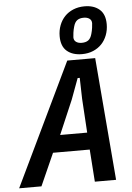

<svg xmlns="http://www.w3.org/2000/svg" viewBox="-101 -1043 746 1089"><g transform="rotate(-5 272.0 -498.0)"><path d="M394 0 381 -184H172L90 0H-37L298 -698H457L515 0ZM363 -475 360 -594H348L304 -475L221 -281H375ZM385 -727Q331 -727 299 -754.5Q267 -782 267 -839Q267 -872 278 -901Q289 -930 309 -951Q329 -972 358 -984Q387 -996 422 -996Q475 -996 507 -968.5Q539 -941 539 -884Q539 -851 528 -822Q517 -793 497 -772Q477 -751 448.5 -739Q420 -727 385 -727ZM389 -791Q412 -791 426 -801Q440 -811 447 -836Q452 -853 454.5 -871Q457 -889 457 -897Q457 -914 444.5 -923Q432 -932 412 -932Q389 -932 375 -922Q361 -912 354 -887Q349 -870 346.5 -852Q344 -834 344 -826Q344 -809 356.5 -800Q369 -791 389 -791Z"/></g></svg>

Font: IBM Plex Sans Cond SmBld
Style: Italic
Weight: 600
Width: 3
Italic angle: -11°
Designer: Mike Abbink, Paul van der Laan, Pieter van Rosmalen
Foundry: Bold Monday
Version: Version 1.3